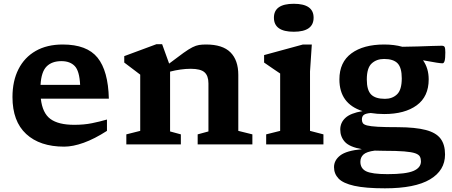

<svg xmlns="http://www.w3.org/2000/svg" viewBox="-20 -764 2394 1016"><path d="M312 -528.5Q440 -528.5 496.2 -458.8Q552.5 -389 556 -242H196Q204.5 -165.5 246.8 -134.5Q289 -103.5 373 -103.5Q424.5 -103.5 466.5 -112Q508.5 -120.5 546 -131.5V-71.5Q480 -29 422.8 -8.5Q365.5 12 319.5 12Q191 12 118.5 -55Q46 -122 46 -250.5Q46 -335.5 77.8 -398Q109.5 -460.5 169 -494.5Q228.5 -528.5 312 -528.5ZM305 -440.5Q254.5 -440.5 226.5 -412.2Q198.5 -384 194.5 -315H404Q400.5 -388.5 375.5 -414.5Q350.5 -440.5 305 -440.5Z M1026 -53 1083 -68.5V-322.5Q1083 -363 1062.2 -381.5Q1041.5 -400 989 -400Q963 -400 934.8 -396Q906.5 -392 880 -385V-68.5L937 -53V0H648.5V-53L722 -71.5V-369Q714 -375.5 692.8 -391.2Q671.5 -407 637.5 -433V-467L807.5 -530H838L875 -427.5Q922 -463.5 950.8 -484Q979.5 -504.5 998.5 -514Q1017.5 -523.5 1033.5 -526Q1049.5 -528.5 1070.5 -528.5Q1158 -528.5 1199.5 -487Q1241 -445.5 1241 -367.5V-71.5L1315.5 -53V0H1026Z M1534.5 -596Q1429.5 -596 1429.5 -670.5Q1429.5 -744 1534.5 -744Q1639.5 -744 1639.5 -670.5Q1639.5 -596 1534.5 -596ZM1630 -528.5 1620.5 -385.5V-71.5L1691.5 -53V0H1388.5V-53L1462.5 -71.5V-375Q1454 -380.5 1427.2 -398.8Q1400.5 -417 1377.5 -433V-472.5L1583 -528.5Z M2013 -160.5Q1975 -160.5 1942 -166Q1916 -164 1905.5 -156.2Q1895 -148.5 1895 -132Q1895 -120.5 1899.8 -112.8Q1904.5 -105 1922.2 -100.2Q1940 -95.5 1979 -93.2Q2018 -91 2087 -91Q2178.5 -90.5 2233 -76.2Q2287.5 -62 2311.2 -30.5Q2335 1 2335 53.5Q2335 138 2255.5 185.2Q2176 232.5 2017 232.5Q1913.5 232.5 1854.5 219.2Q1795.5 206 1771.5 180.8Q1747.5 155.5 1747.5 120.5Q1747.5 84 1780.5 58.5Q1813.5 33 1895 25.5Q1829 13.5 1804.8 -13.5Q1780.5 -40.5 1780.5 -78.5Q1780.5 -115 1807.8 -140.2Q1835 -165.5 1898.5 -176Q1776 -215 1776 -344Q1776 -435 1839.8 -481.8Q1903.5 -528.5 2013 -528.5Q2066 -528.5 2109 -516.5Q2149.5 -517 2191.2 -518.2Q2233 -519.5 2267 -520.8Q2301 -522 2317.5 -522Q2329.5 -522 2333 -515Q2336.5 -508 2336.5 -487Q2336.5 -455 2332.8 -442Q2329 -429 2321.5 -429Q2312 -429 2289.8 -432.5Q2267.5 -436 2218.5 -445Q2248.5 -402.5 2248.5 -344Q2248.5 -253 2185.2 -206.8Q2122 -160.5 2013 -160.5ZM2017 -241Q2056 -241 2081 -264.8Q2106 -288.5 2106 -349.5Q2106 -406 2083.8 -429Q2061.5 -452 2012.5 -452Q1972.5 -452 1946.8 -428.2Q1921 -404.5 1921 -343.5Q1921 -287 1943.8 -264Q1966.5 -241 2017 -241ZM1887 92Q1887 127.5 1917.8 142.5Q1948.5 157.5 2031 157.5Q2128 157.5 2167.8 140.5Q2207.5 123.5 2207.5 90Q2207.5 75.5 2202 64.8Q2196.5 54 2177.5 47.2Q2158.5 40.5 2118.8 37.2Q2079 34 2011 34Q1985.5 34 1963 33Q1920 38.5 1903.5 53.5Q1887 68.5 1887 92Z"/></svg>

Font: Newsreader 6pt SemiBold
Style: Regular
Weight: 600
Designer: Hugues Gentile
Foundry: Production Type
Version: Version 1.003; ttfautohint (v1.8.3)